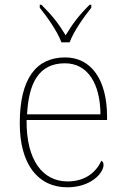

<svg xmlns="http://www.w3.org/2000/svg" viewBox="-20 -786 529 816"><path d="M241 -606H276C292 -651 337 -715 368 -753V-766H361C311 -716 289 -685 259 -636C229 -685 206 -716 156 -766H149V-753C180 -715 225 -651 241 -606ZM266 10C367 10 420 -51 420 -85C420 -94 417 -99 411 -103C388 -54 343 -15 267 -15C163 -15 91 -103 93 -276H435V-290C435 -448 367 -542 257 -542C133 -542 64 -451 64 -262C64 -87 142 10 266 10ZM407 -300H95C102 -432 144 -517 256 -517C354 -517 406 -429 407 -300Z"/></svg>

Font: Noto Serif Georgian Thin
Style: Regular
Weight: 100
Designer: Monotype Design Team, Akaki Razmadze
Foundry: Google LLC
Version: Version 2.003